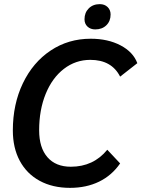

<svg xmlns="http://www.w3.org/2000/svg" viewBox="-20 -897 683 927"><path d="M42 -267Q42 -394 90.5 -495Q139 -596 224.5 -653Q310 -710 418 -710Q501 -710 562 -678Q623 -646 643 -592L560 -527Q519 -608 416 -608Q345 -608 288.5 -564.5Q232 -521 200.5 -443.5Q169 -366 169 -268Q169 -184 209 -138Q249 -92 322 -92Q431 -92 498 -174L560 -108Q520 -50 458.5 -20Q397 10 318 10Q234 10 171.5 -24Q109 -58 75.5 -120.5Q42 -183 42 -267ZM388 -804Q388 -836 408.5 -856.5Q429 -877 462 -877Q485 -877 499.5 -863Q514 -849 514 -827Q514 -795 493.5 -775Q473 -755 440 -755Q417 -755 402.5 -768.5Q388 -782 388 -804Z"/></svg>

Font: Sarabun SemiBold
Style: Italic
Weight: 600
Italic angle: -10°
Designer: Suppakit Chalermlarp | Katatrad Co.,Ltd.
Foundry: Cadson Demak Co.,Ltd.
Version: Version 1.000; ttfautohint (v1.6)